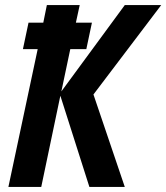

<svg xmlns="http://www.w3.org/2000/svg" viewBox="-20 -734 653 754"><path d="M142 0 217 -358 331 0H470L347 -363L613 -714H470L221 -375L256 -541H319L341 -645H278L293 -714H164L150 -645H92L70 -541H128L13 0Z"/></svg>

Font: Noto Sans UI SemiCondensed
Style: Bold Italic
Weight: 700
Width: 4
Designer: Monotype Design Team
Foundry: Monotype Imaging Inc.
Version: 1.001